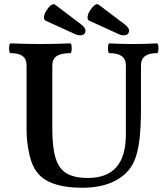

<svg xmlns="http://www.w3.org/2000/svg" viewBox="-20 -870 770 903"><path d="M367 13Q270 13 210.5 -15Q151 -43 128 -109Q118 -138 111.5 -177.5Q105 -217 105 -263V-563Q105 -592 86.5 -606Q68 -620 30 -620Q25 -620 23.5 -631.5Q22 -643 23.5 -654.5Q25 -666 30 -666Q101 -663 170 -663Q240 -663 310 -666Q315 -666 316.5 -654.5Q318 -643 316.5 -631.5Q315 -620 310 -620Q267 -620 246.5 -606Q226 -592 226 -563V-264Q226 -177 241.5 -126.5Q257 -76 293.5 -54.5Q330 -33 393 -33Q483 -33 527.5 -84Q572 -135 572 -238V-563Q572 -620 495 -620Q490 -620 488.5 -631.5Q487 -643 488.5 -654.5Q490 -666 495 -666Q551 -663 606 -663Q663 -663 718 -666Q723 -666 724.5 -654.5Q726 -643 724.5 -631.5Q723 -620 718 -620Q643 -620 643 -563V-356Q643 -271 635.5 -210.5Q628 -150 611 -112Q586 -54 523 -20.5Q460 13 367 13ZM357 -704Q351 -704 344.5 -705.5Q338 -707 330 -711L196 -772Q185 -777 187 -791.5Q189 -806 198.5 -821Q208 -836 219.5 -845Q231 -854 239 -848L362 -755Q385 -738 381.5 -721Q378 -704 357 -704ZM562 -704Q556 -704 549.5 -705.5Q543 -707 535 -711L401 -772Q390 -777 392 -791.5Q394 -806 403.5 -821Q413 -836 424.5 -845Q436 -854 444 -848L567 -755Q590 -738 586.5 -721Q583 -704 562 -704Z"/></svg>

Font: Junicode VF
Style: Regular
Weight: 400
Designer: Peter S. Baker
Version: Version 2.213